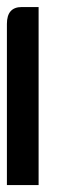

<svg xmlns="http://www.w3.org/2000/svg" viewBox="-20 -536 181 556"><path d="M0 0V-466.8Q0 -515.6 43 -515.6H91.8V0Z"/></svg>

Font: Aswaq
Style: Regular
Weight: 400
Designer: Husham Jawad
Version: Version 1.000;November 3, 2021;FontCreator 14.0.0.2814 32-bi